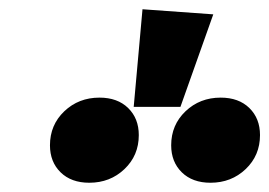

<svg xmlns="http://www.w3.org/2000/svg" viewBox="-20 -983 582 415"><path d="M288 -963 441 -952 370 -752H269ZM280 -691Q280 -647 249 -617.5Q218 -588 173 -588Q134 -588 111 -610.5Q88 -633 88 -669Q88 -713 119 -742.5Q150 -772 195 -772Q234 -772 257 -749.5Q280 -727 280 -691ZM542 -691Q542 -647 511 -617.5Q480 -588 435 -588Q396 -588 373 -610.5Q350 -633 350 -669Q350 -713 381 -742.5Q412 -772 457 -772Q496 -772 519 -749.5Q542 -727 542 -691Z"/></svg>

Font: Fira Sans Black
Style: Italic
Weight: 900
Italic angle: -8°
Designer: Carrois Corporate & Edenspiekermann AG
Foundry: Carrois Corporate GbR & Edenspiekermann AG
Version: Version 4.203